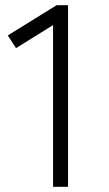

<svg xmlns="http://www.w3.org/2000/svg" viewBox="-20 -722 423 742"><path d="M185 0V-625L42 -536L10 -585L199 -702H243V0Z"/></svg>

Font: Zen Kaku Gothic New
Style: Regular
Weight: 400
Designer: Yoshimichi Ohira
Foundry: Positype
Version: Version 1.001